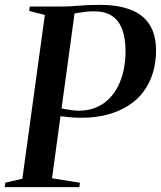

<svg xmlns="http://www.w3.org/2000/svg" viewBox="-36 -770 662 790"><path d="M-16.5 0 -14 -18.5 56 -34.5 148.5 -708.5 84 -725 86.5 -743H212.5Q251 -743 287.2 -746.5Q323.5 -750 374 -750Q450.5 -750 502.2 -729.8Q554 -709.5 580 -667.8Q606 -626 606 -562Q606 -514.5 593.8 -472.8Q581.5 -431 557.2 -396.8Q533 -362.5 495.8 -337.8Q458.5 -313 409 -299.2Q359.5 -285.5 297 -285.5Q278.5 -285.5 260.8 -286.8Q243 -288 227.2 -290Q211.5 -292 198 -294L203.5 -327Q217.5 -323.5 232.8 -320.8Q248 -318 262.5 -316.2Q277 -314.5 288 -314.5Q328 -314.5 359.2 -327.8Q390.5 -341 413.2 -364Q436 -387 451 -417.8Q466 -448.5 473.2 -484.5Q480.5 -520.5 480.5 -558.5Q480.5 -612.5 466.8 -649.2Q453 -686 424.5 -704.8Q396 -723.5 350.5 -723.5Q334 -723.5 317 -721.5Q300 -719.5 284.5 -717Q269 -714.5 256 -712.5L272 -724L178 -36.5L293 -18L290.5 0Z"/></svg>

Font: Merriweather 144pt Medium
Style: Italic
Weight: 500
Italic angle: -7.8°
Version: Version 2.101